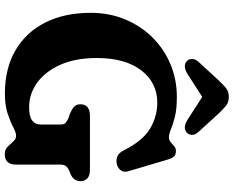

<svg xmlns="http://www.w3.org/2000/svg" viewBox="-109 -873 1002 824"><g transform="rotate(90 392.0 -461.0)"><path d="M686.5 -29.5Q686.5 19.5 641.5 19.5Q622 19.5 609.8 7.2Q597.5 -5 587 -17Q576.5 -29 563 -29Q549 -29 526.2 -17Q503.5 -5 468.2 7Q433 19 382 19Q273 19 195.2 -26.8Q117.5 -72.5 76.2 -155.2Q35 -238 35 -349Q35 -428 62.5 -495.2Q90 -562.5 139.2 -612.8Q188.5 -663 254.2 -691Q320 -719 396 -719Q448.5 -719 481.5 -710.5Q514.5 -702 534.8 -693.5Q555 -685 569.5 -685Q581.5 -685 590.2 -692.5Q599 -700 607.5 -707.5Q616 -715 627.5 -715Q645.5 -715 653 -705.2Q660.5 -695.5 667 -672.5L715 -510.5Q721 -491 710 -477.2Q699 -463.5 679.5 -460.5Q663 -458 649 -464.8Q635 -471.5 625 -492Q583.5 -574 531.2 -604.5Q479 -635 420.5 -635Q335 -635 282 -566.2Q229 -497.5 229 -375Q229 -284 258 -219Q287 -154 335 -119.5Q383 -85 439.5 -85Q479.5 -85 497 -98Q514.5 -111 514.5 -135.5V-219Q514.5 -235 507 -241.8Q499.5 -248.5 485.5 -254L466 -261Q448.5 -268.5 438 -278.2Q427.5 -288 427.5 -304.5Q427.5 -346 477 -346H708.5Q734 -346 745.8 -334.8Q757.5 -323.5 757.5 -305Q757.5 -277 728 -263L715.5 -258.5Q703 -253.5 694.8 -245.2Q686.5 -237 686.5 -219ZM298 -765Q263 -743 242 -762Q234 -769 233 -783Q232 -797 245.5 -812L325 -898.5Q343 -918 358 -930Q373 -942 396 -942Q419 -942 433.8 -930Q448.5 -918 467 -898.5L546 -812Q560 -797 558.8 -783Q557.5 -769 549.5 -762Q529 -743 493.5 -765L396 -828Z"/></g></svg>

Font: Fraunces 9pt S100
Style: Bold
Weight: 700
Version: Version 1.000; ttfautohint (v1.8.3)